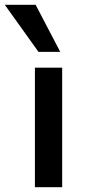

<svg xmlns="http://www.w3.org/2000/svg" viewBox="-56 -783 371 803"><path d="M90 0V-500H204V0ZM105 -566 -36 -763H93L196 -566Z"/></svg>

Font: Nunito Sans 6pt SemiBold
Style: Regular
Weight: 600
Version: Version 3.101;gftools[0.9.27]